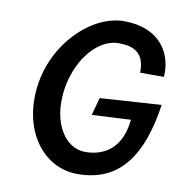

<svg xmlns="http://www.w3.org/2000/svg" viewBox="-80 -779 812 857"><g transform="rotate(10 326.5 -351.0)"><path d="M644 -366 366 -348 344 -268 520 -277 519 -267C502 -129 410 -100 344 -100C252 -100 185 -205 203 -351C219 -483 305 -604 408 -604C473 -604 527 -583 524 -491H632C640 -598 577 -705 414 -705C270 -705 108 -552 83 -351C58 -148 171 3 327 3C522 3 610 -137 644 -366Z"/></g></svg>

Font: Bluebird
Style: LiNrwObl
Weight: 300
Designer: Jasper
Foundry: Cannot Into Space Fonts
Version: Version 0.98